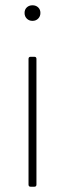

<svg xmlns="http://www.w3.org/2000/svg" viewBox="-20 -707 246 727"><path d="M103 -628Q90 -628 81.5 -636.5Q73 -645 73 -658Q73 -671 81.5 -679Q90 -687 103 -687Q116 -687 124.5 -679Q133 -671 133 -658Q133 -645 124.5 -636.5Q116 -628 103 -628ZM96 0Q88 0 88 -8V-484Q88 -492 96 -492H110Q118 -492 118 -484V-8Q118 0 110 0Z"/></svg>

Font: LINE Seed Sans App Thin
Style: Regular
Weight: 250
Designer: LINE VX Design & Dalton Maag Ltd & Sandoll Inc
Foundry: Dalton Maag Ltd
Version: Version 1.003